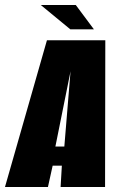

<svg xmlns="http://www.w3.org/2000/svg" viewBox="-57 -753 490 773"><path d="M-37 0 132 -591H367L366 0H187L192 -86H155L136 0ZM166 -163H202L227 -466ZM226 -635 107 -733H248L321 -635Z"/></svg>

Font: Alumni Sans Thin Black
Style: Italic
Weight: 900
Italic angle: -8°
Version: Version 1.016